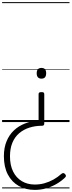

<svg xmlns="http://www.w3.org/2000/svg" viewBox="-20 -1161 681 1826"><path d="M374 -285Q389 -285 395 -281Q401 -277 401 -265V14Q401 24 396 29.5Q391 35 381 35Q316 35 260.5 52.5Q205 70 163 105.5Q121 141 98 196Q75 251 75 326Q75 410 104.5 470Q134 530 187.5 562Q241 594 311 594Q360 594 404 581.5Q448 569 488.5 546.5Q529 524 566 491Q574 485 582 485Q590 485 598 494Q607 503 607 511Q607 519 600 526Q562 563 515.5 589.5Q469 616 417.5 630.5Q366 645 311 645Q225 645 158.5 607.5Q92 570 54.5 498.5Q17 427 17 325Q17 244 42.5 182.5Q68 121 112.5 79Q157 37 217.5 13.5Q278 -10 347 -14V-265Q347 -277 353.5 -281Q360 -285 374 -285ZM374 -515Q397 -515 408 -502.5Q419 -490 419 -464Q419 -439 408 -426Q397 -413 374 -413Q352 -413 340.5 -426Q329 -439 329 -464Q329 -490 340.5 -502.5Q352 -515 374 -515ZM0 621H641V631H0ZM0 -20H641V0H0ZM0 -505H641V-500H0ZM0 -1141H641V-1131H0Z"/></svg>

Font: Playwrite BR Guides
Style: Regular
Weight: 400
Designer: Veronika Burian, José Scaglione
Foundry: TypeTogether
Version: Version 1.003